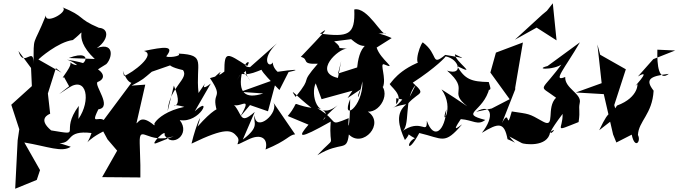

<svg xmlns="http://www.w3.org/2000/svg" viewBox="-20 -863 4152 1175"><path d="M344 13C430 14 379 -68 540 -49C506 54 480 1 638 -71C625 -206 517 -63 582 -194C671 -206 554 -342 577 -361C645 -386 621 -462 390 -498C503 -464 505 -349 543 -394C518 -400 581 -441 631 -471C675 -517 682 -637 516 -542C634 -579 667 -688 585 -693C448 -751 507 -760 356 -821C419 -800 254 -707 261 -769C179 -565 187 -657 185 -471C188 -590 123 -440 93 -551L170 -447L175 -336L49 -222L98 -72L88 -4L73 292L205 238L225 178L129 9C272 33 360 72 413 35ZM462 -215C340 -50 495 -32 293 -65C208 -136 278 -163 287 -167L273 -291L322 -446L357 -418L215 -499C219 -504 334 -606 426 -618C545 -713 400 -653 560 -502L401 -508C577 -576 491 -407 404 -486C440 -473 336 -365 372 -391L403 -335C339 -284 310 -266 402 -327C511 -398 538 -248 460 -135Z M937 13C888 33 1003 -86 987 -36C1034 43 1149 -40 1080 -128C1205 -107 1284 -287 1172 -182L1270 -352C1169 -273 1296 -437 1195 -294C1175 -478 1247 -527 1073 -535C1095 -517 997 -508 998 -519C1052 -587 982 -576 861 -551C940 -530 790 -416 739 -398C720 -486 740 -368 784 -356C719 -270 656 -183 591 -97L638 -10L697 59L605 221L839 223V147L835 13C832 -111 883 24 1043 -29ZM924 -96C844 -163 831 -117 815 -108L869 -345L785 -339C861 -379 856 -380 909 -424L1053 -474C1037 -499 953 -467 1100 -434C1139 -381 1015 -329 1006 -183L1044 -339C1126 -150 964 -248 1108 -209C899 -165 893 -28 967 -150Z M1510 -220 1620 -182 1673 -380 1452 -301 1591 -291C1478 -254 1434 -297 1462 -425C1423 -363 1400 -320 1448 -403C1522 -442 1451 -447 1513 -366C1433 -499 1399 -363 1557 -427L1653 -465C1517 -483 1578 -428 1690 -312L1746 -422C1831 -441 1781 -439 1667 -422C1746 -393 1653 -414 1649 -481C1628 -442 1571 -498 1675 -598L1510 -452C1439 -454 1529 -516 1493 -459C1369 -539 1353 -554 1353 -425C1276 -366 1377 -469 1296 -394L1265 -385C1354 -252 1270 -309 1308 -183C1350 -148 1372 -295 1189 -88C1227 -200 1181 -107 1152 16C1361 -85 1397 -69 1431 -27C1463 11 1384 47 1499 -9C1580 -49 1623 -13 1605 52C1743 -5 1747 -37 1786 -41L1651 -238C1694 -176 1546 -47 1538 -156C1527 -112 1575 -91 1466 -9L1539 -178C1440 -91 1469 -170 1398 -236C1424 -175 1539 -303 1451 -150Z M2324 -331C2345 -386 2304 -473 2328 -470C2422 -431 2307 -498 2285 -572L2377 -630C2257 -685 2223 -650 2341 -660C2321 -633 2231 -823 2148 -805C2155 -646 2110 -636 1938 -657C2008 -710 1961 -662 1821 -515C1875 -501 1818 -468 1925 -473C1803 -333 1904 -411 1789 -270C1743 -339 1795 -273 1886 -203C1737 -227 1829 -258 1741 -153L1868 -100C1801 -22 1802 -5 2004 -119C1990 61 2048 -48 1922 87C2073 -4 2101 71 2115 -40C2200 47 2340 -108 2231 -180C2314 -173 2394 -327 2268 -371ZM2187 -316C2160 -274 2168 -218 2198 -365C2203 -207 2064 -114 2123 -257C2121 -66 2107 -66 2114 -140C1981 -86 2063 -118 1922 -201C2063 -171 1852 -48 2046 -219C1918 -114 1880 -290 1912 -353L1948 -256L2137 -308L2107 -263ZM2127 -623C2125 -634 2196 -542 2254 -603C2148 -585 2170 -385 2154 -358C2232 -522 2281 -365 2240 -474L2049 -413L2068 -489L2048 -386C1893 -421 2052 -567 2103 -565C2016 -575 2093 -557 2025 -610Z M2405 -262 2442 -254C2379 -175 2338 -203 2468 -226C2398 -171 2419 -92 2458 -6C2537 -92 2399 -78 2519 -17C2466 5 2469 93 2546 -49C2692 -15 2699 26 2808 -102C2789 -90 2737 -42 2800 -134C2877 -128 2903 -93 2950 -129C2787 -171 2939 -174 2976 -326L2876 -306C2994 -318 2990 -295 2971 -361C2863 -363 2825 -378 2777 -459C2914 -391 2762 -488 2764 -531C2840 -494 2816 -510 2705 -527C2614 -453 2667 -530 2567 -604C2543 -579 2496 -411 2587 -498C2413 -442 2370 -346 2366 -351C2355 -343 2459 -280 2404 -225ZM2682 -316C2769 -194 2668 -76 2712 -194C2704 -64 2636 -1 2592 -124C2594 -30 2558 -147 2435 -55C2498 -83 2445 -255 2525 -345L2442 -181C2525 -318 2607 -266 2506 -357C2649 -450 2711 -518 2707 -518C2792 -502 2817 -397 2716 -431C2861 -304 2717 -309 2840 -212C2789 -247 2736 -282 2682 -316Z M3174 13C3184 19 3332 42 3347 -55C3427 -109 3261 50 3423 -166C3426 -70 3359 -52 3521 -116C3532 -192 3519 -189 3528 -234C3541 -290 3435 -322 3439 -392C3356 -357 3439 -448 3529 -604L3331 -459C3227 -432 3428 -435 3434 -494C3287 -284 3266 -353 3383 -265C3320 -204 3382 -75 3303 -119C3212 -171 3221 -164 3112 -181C3075 -49 3103 -209 3052 -110L3133 -316V-327L3180 -603L3015 -541L2981 -419L3099 -256L2989 -199L2894 -179C2987 -234 3010 -151 2929 -50C3031 -112 3066 -118 3086 -11C3149 13 3142 28 3097 -28ZM3298 -773 3131 -620 3264 -694 3386 -616 3363 -843 3327 -797Z M3759 -153 3739 -220 3810 -439 3653 -528 3636 -591 3662 -354 3504 -297 3675 -287 3732 -40 3752 9 3846 -39C3865 53 3905 3 3884 -37C3888 -122 3972 -164 3980 -308C3928 -375 3952 -397 4073 -411C4012 -363 4000 -461 4003 -559L4112 -554L3978 -501L3884 -395C3985 -455 3829 -299 3880 -347C3882 -362 3895 -268 3756 -217C3709 -137 3720 -221 3647 -66Z"/></svg>

Font: Asimov Silicon
Style: Regular
Weight: 400
Designer: Google
Version: Version 2.000980; 2014